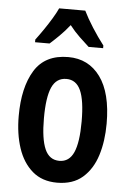

<svg xmlns="http://www.w3.org/2000/svg" viewBox="-55 -900 578 857"><g transform="rotate(5 234.5 -471.0)"><path d="M431 -365Q431 -286 411 -222.5Q391 -159 347.5 -121Q304 -83 233 -83Q166 -83 122.5 -120.5Q79 -158 58 -221.5Q37 -285 37 -365Q37 -493 84 -569.5Q131 -646 235 -646Q326 -646 378.5 -574Q431 -502 431 -365ZM150 -364Q150 -272 170 -226.5Q190 -181 235 -181Q279 -181 299 -226Q319 -271 319 -365Q319 -459 299 -503.5Q279 -548 235 -548Q190 -548 170 -503.5Q150 -459 150 -364ZM292 -859Q308 -826 333.5 -786Q359 -746 386 -711V-699H321Q302 -716 278 -739Q254 -762 233 -789Q211 -761 187 -737.5Q163 -714 146 -699H81V-711Q97 -732 115.5 -759Q134 -786 150 -812.5Q166 -839 175 -859Z"/></g></svg>

Font: Noto Sans Kannada UI ExtraCondensed SemiBold
Style: Regular
Weight: 600
Width: 2
Designer: Jelle Bosma - Monotype Design Team
Foundry: Monotype Imaging Inc.
Version: Version 2.005; ttfautohint (v1.8.4.7-5d5b)